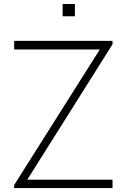

<svg xmlns="http://www.w3.org/2000/svg" viewBox="-20 -958 645 978"><path d="M299 -937.5V-875H361.5V-937.5ZM118.8 -42.7 553.1 -732.3V-750H52.1V-706.2H488.5L52.1 -15.6V0H553.1V-42.7Z"/></svg>

Font: Manrope3 Thin
Style: Regular
Weight: 100
Width: 4
Designer: Mikhail Sharanda
Foundry: Mikhail Sharanda
Version: Version 3.000;PS 003.000;hotconv 1.0.88;makeotf.lib2.5.64775